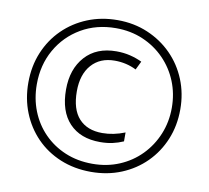

<svg xmlns="http://www.w3.org/2000/svg" viewBox="-80 -813 992 912"><g transform="rotate(10 415.5 -357.0)"><path d="M415 9Q334 9 266.5 -19Q199 -47 150.5 -97Q102 -147 75.5 -213.5Q49 -280 49 -357Q49 -437 77 -504Q105 -571 155 -620Q205 -669 271.5 -696Q338 -723 416 -723Q495 -723 562 -694.5Q629 -666 678.5 -616Q728 -566 755 -499.5Q782 -433 782 -357Q782 -278 754.5 -211.5Q727 -145 677.5 -95.5Q628 -46 561 -18.5Q494 9 415 9ZM415 -30Q485 -30 544.5 -55Q604 -80 648 -125Q692 -170 716.5 -229.5Q741 -289 741 -357Q741 -425 717 -484Q693 -543 649 -588Q605 -633 545.5 -658.5Q486 -684 415 -684Q321 -684 247.5 -641Q174 -598 132 -524Q90 -450 90 -357Q90 -288 113.5 -228.5Q137 -169 180.5 -124.5Q224 -80 283.5 -55Q343 -30 415 -30ZM433 -138Q338 -138 284.5 -194.5Q231 -251 231 -356Q231 -455 285.5 -515.5Q340 -576 436 -576Q471 -576 502 -568.5Q533 -561 560 -548L540 -507Q516 -519 490 -525Q464 -531 436 -531Q365 -531 324 -484.5Q283 -438 283 -357Q283 -270 323 -226Q363 -182 436 -182Q490 -182 545 -204V-161Q520 -150 493 -144Q466 -138 433 -138Z"/></g></svg>

Font: Noto Sans Arabic SemCond Light
Style: Regular
Weight: 300
Width: 4
Designer: Monotype Design Team, Nadine Chahine, Nizar Qandah and Khaled Hosny
Foundry: Monotype Imaging Inc.
Version: Version 2.012; ttfautohint (v1.8.4.7-5d5b)